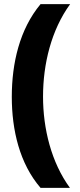

<svg xmlns="http://www.w3.org/2000/svg" viewBox="-20 -750 387 928"><path d="M37 -282C37 -121 75 41 176 158H318C228 35 188 -128 188 -283C188 -441 228 -605 319 -730H176C75 -609 37 -445 37 -282Z"/></svg>

Font: Noto Sans Lao ExtraBold
Style: Regular
Weight: 800
Designer: Monotype Design Team
Foundry: Monotype Imaging Inc.
Version: Version 2.003